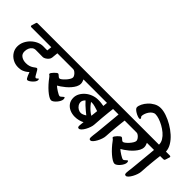

<svg xmlns="http://www.w3.org/2000/svg" viewBox="-61 -1809 2676 2676"><g transform="rotate(45 1277.0 -470.5)"><path d="M-54 -533 -36 -593Q-31 -609 -25 -610.5Q-19 -612 0 -612H631Q659 -612 652 -590L633 -530Q628 -514 617.5 -512.5Q607 -511 584 -511H475L466 -419Q464 -396 446.5 -375.5Q429 -355 407 -342.5Q385 -330 369 -330Q348 -330 308.5 -330.5Q269 -331 231 -331Q201 -331 178.5 -314Q156 -297 144 -268Q132 -239 132 -204Q132 -154 170 -128.5Q208 -103 261 -103Q299 -103 325.5 -112Q352 -121 370.5 -133.5Q389 -146 401 -155Q413 -164 421 -164Q430 -164 441 -147.5Q452 -131 463 -109.5Q474 -88 485 -71Q496 -54 506 -54Q517 -54 526.5 -65.5Q536 -77 542 -77Q547 -77 548.5 -69.5Q550 -62 550 -54Q550 -39 538 -21.5Q526 -4 508.5 12.5Q491 29 473 39.5Q455 50 444 50Q433 50 423.5 36Q414 22 406.5 3.5Q399 -15 393 -31Q387 -47 385 -51Q379 -45 359 -29Q339 -13 306 1Q273 15 228 15Q166 15 117 -12.5Q68 -40 40 -85Q12 -130 12 -183Q12 -236 34.5 -282.5Q57 -329 94.5 -365Q132 -401 178 -421.5Q224 -442 271 -441L347 -440Q349 -457 351 -475.5Q353 -494 355 -511H-33Q-61 -511 -54 -533Z M529 -533 547 -593Q552 -609 561.5 -610.5Q571 -612 584 -612H1098Q1126 -612 1119 -590L1100 -530Q1095 -514 1084 -512.5Q1073 -511 1051 -511H990Q998 -493 1003 -476Q1008 -459 1008 -443Q1008 -410 991 -378Q974 -346 948 -316Q922 -286 891.5 -260.5Q861 -235 834 -217Q807 -199 789 -189Q798 -180 815.5 -167Q833 -154 853.5 -141Q874 -128 892 -119Q910 -110 919 -110Q928 -110 939.5 -120Q951 -130 962 -139.5Q973 -149 977 -149Q983 -149 986.5 -140Q990 -131 990 -121Q990 -101 978 -77.5Q966 -54 948 -33Q930 -12 910.5 1.5Q891 15 875 15Q856 15 826.5 -2.5Q797 -20 763 -49.5Q729 -79 695.5 -116Q662 -153 633 -193Q618 -214 608 -218Q598 -222 598 -233Q598 -241 608 -255Q618 -269 632 -284Q646 -299 660 -309.5Q674 -320 681 -320Q690 -320 700.5 -310.5Q711 -301 722 -292Q733 -283 742 -283Q755 -283 775.5 -299Q796 -315 817.5 -338.5Q839 -362 853.5 -386.5Q868 -411 868 -427Q868 -443 855 -462.5Q842 -482 823 -496.5Q804 -511 787 -511H550Q522 -511 529 -533Z M989 -533 1007 -593Q1012 -609 1022 -610.5Q1032 -612 1051 -612H1664Q1692 -612 1685 -590L1666 -530Q1661 -514 1650 -512.5Q1639 -511 1617 -511H1573Q1569 -483 1563.5 -431Q1558 -379 1552 -312.5Q1546 -246 1542 -174Q1541 -148 1529.5 -114.5Q1518 -81 1501 -50Q1484 -19 1464.5 1Q1445 21 1428 21Q1412 21 1407.5 9.5Q1403 -2 1404.5 -20Q1406 -38 1408 -58L1412 -90Q1384 -75 1348 -65.5Q1312 -56 1271 -56Q1217 -56 1171 -76.5Q1125 -97 1097.5 -136Q1070 -175 1070 -231Q1070 -276 1092.5 -316.5Q1115 -357 1152 -388.5Q1189 -420 1237 -438Q1285 -456 1336 -456Q1372 -456 1402 -452Q1432 -448 1447 -445L1453 -511H1010Q982 -511 989 -533ZM1184 -260Q1184 -230 1200.5 -205.5Q1217 -181 1242 -167Q1267 -153 1291 -153Q1311 -153 1332 -162Q1353 -171 1372 -184Q1349 -202 1321 -225.5Q1293 -249 1265.5 -274.5Q1238 -300 1217 -324Q1202 -310 1193 -293.5Q1184 -277 1184 -260ZM1286 -363Q1299 -344 1320.5 -319Q1342 -294 1369.5 -270Q1397 -246 1426 -230L1437 -333Q1405 -344 1368 -354.5Q1331 -365 1302 -365Q1294 -365 1286 -363Z M1562 -533 1580 -593Q1585 -609 1594 -610.5Q1603 -612 1616 -612H1882Q1910 -612 1903 -590L1884 -530Q1879 -514 1868 -512.5Q1857 -511 1835 -511H1801Q1797 -484 1793.5 -449Q1790 -414 1785.5 -372Q1781 -330 1777 -280.5Q1773 -231 1770 -174Q1769 -148 1757.5 -114Q1746 -80 1729 -49Q1712 -18 1693.5 2.5Q1675 23 1658 23Q1641 23 1636 11Q1631 -1 1632.5 -19.5Q1634 -38 1636 -58Q1640 -81 1644 -122Q1648 -163 1653 -214Q1658 -265 1663 -319Q1668 -373 1673 -423Q1678 -473 1681 -511H1582Q1555 -511 1562 -533Z M1779 -533 1797 -593Q1802 -609 1811.5 -610.5Q1821 -612 1834 -612H2348Q2376 -612 2369 -590L2350 -530Q2345 -514 2334 -512.5Q2323 -511 2301 -511H2240Q2248 -493 2253 -476Q2258 -459 2258 -443Q2258 -410 2241 -378Q2224 -346 2198 -316Q2172 -286 2141.5 -260.5Q2111 -235 2084 -217Q2057 -199 2039 -189Q2048 -180 2065.5 -167Q2083 -154 2103.5 -141Q2124 -128 2142 -119Q2160 -110 2169 -110Q2178 -110 2189.5 -120Q2201 -130 2212 -139.5Q2223 -149 2227 -149Q2233 -149 2236.5 -140Q2240 -131 2240 -121Q2240 -101 2228 -77.5Q2216 -54 2198 -33Q2180 -12 2160.5 1.5Q2141 15 2125 15Q2106 15 2076.5 -2.5Q2047 -20 2013 -49.5Q1979 -79 1945.5 -116Q1912 -153 1883 -193Q1868 -214 1858 -218Q1848 -222 1848 -233Q1848 -241 1858 -255Q1868 -269 1882 -284Q1896 -299 1910 -309.5Q1924 -320 1931 -320Q1940 -320 1950.5 -310.5Q1961 -301 1972 -292Q1983 -283 1992 -283Q2005 -283 2025.5 -299Q2046 -315 2067.5 -338.5Q2089 -362 2103.5 -386.5Q2118 -411 2118 -427Q2118 -443 2105 -462.5Q2092 -482 2073 -496.5Q2054 -511 2037 -511H1800Q1772 -511 1779 -533Z M1790 -764Q1790 -792 1808.5 -830.5Q1827 -869 1860.5 -905.5Q1894 -942 1939 -966.5Q1984 -991 2035 -991Q2086 -991 2149 -969.5Q2212 -948 2275.5 -911Q2339 -874 2392.5 -826Q2446 -778 2479 -723Q2512 -668 2514 -612H2586Q2614 -612 2607 -590L2588 -530Q2583 -514 2572.5 -512.5Q2562 -511 2539 -511H2500Q2496 -484 2492.5 -449Q2489 -414 2484.5 -372Q2480 -330 2476 -280.5Q2472 -231 2469 -174Q2468 -148 2456.5 -114Q2445 -80 2428 -49Q2411 -18 2392 2.5Q2373 23 2357 23Q2340 23 2335 11Q2330 -1 2331.5 -19.5Q2333 -38 2335 -58Q2339 -81 2343 -122Q2347 -163 2352 -214Q2357 -265 2362 -319Q2367 -373 2372 -423Q2377 -473 2380 -511H2267Q2240 -511 2247 -533L2265 -593Q2270 -609 2279 -610.5Q2288 -612 2301 -612H2377Q2378 -655 2354 -694.5Q2330 -734 2291 -767Q2252 -800 2206.5 -825Q2161 -850 2118 -864Q2075 -878 2044 -878Q2018 -878 1995.5 -861.5Q1973 -845 1956.5 -820Q1940 -795 1931.5 -769Q1923 -743 1923 -723Q1923 -714 1932 -705Q1941 -696 1941 -687Q1941 -684 1937.5 -679.5Q1934 -675 1923 -675Q1911 -675 1889 -683Q1867 -691 1844 -704.5Q1821 -718 1805.5 -733.5Q1790 -749 1790 -764Z"/></g></svg>

Font: Alkatra Medium
Style: Regular
Weight: 500
Designer: Suman Bhandary
Version: Version 1.100;gftools[0.9.22]